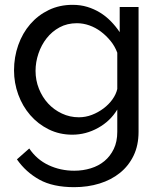

<svg xmlns="http://www.w3.org/2000/svg" viewBox="-20 -551 664 794"><path d="M279 6Q226 6 181.5 -16Q137 -38 105 -75Q73 -112 55.5 -160Q38 -208 38 -260Q38 -315 55.5 -364.5Q73 -414 105 -451Q137 -488 181.5 -509.5Q226 -531 280 -531Q313 -531 341 -522.5Q369 -514 393.5 -499Q418 -484 438.5 -463Q459 -442 475 -418V-522H553V-6Q553 50 532.5 92.5Q512 135 476 164Q440 193 391.5 208Q343 223 287 223Q199 223 143 192Q87 161 50 108L101 63Q132 109 181 132Q230 155 287 155Q323 155 355.5 145Q388 135 412 115Q436 95 450.5 65Q465 35 465 -6V-98Q436 -50 385.5 -22Q335 6 279 6ZM306 -66Q334 -66 360 -76Q386 -86 408 -102.5Q430 -119 445 -140Q460 -161 465 -183V-333Q455 -360 437 -382Q419 -404 397 -420.5Q375 -437 349.5 -446Q324 -455 298 -455Q258 -455 226.5 -438Q195 -421 173 -393Q151 -365 139 -329.5Q127 -294 127 -258Q127 -219 141 -184Q155 -149 179 -123Q203 -97 236 -81.5Q269 -66 306 -66Z"/></svg>

Font: Rising Sun
Style: Regular
Weight: 400
Designer: Matt McInerney, Pablo Impallari, Rodrigo Fuenzalida (Raleway font), Stephen Hutchings (Greek), Cristiano Sobral (main ch
Foundry: The Rising Sun Project Authors
Version: Version 4.327; ttfautohint (v1.8.4.7-5d5b-dirty)